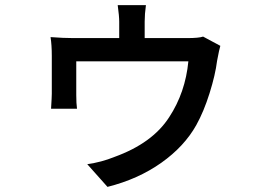

<svg xmlns="http://www.w3.org/2000/svg" viewBox="-20 -649 1040 751"><path d="M774.4 -505.9 841.8 -469.7Q837.9 -458 829.1 -411.1Q822.3 -356.4 799.8 -284.7Q777.3 -212.9 748 -160.2Q701.2 -76.2 610.8 -12.2Q520.5 51.8 400.4 82L321.3 -6.8Q377 -14.6 427.7 -35.2Q576.2 -88.9 641.6 -190.4Q705.1 -287.1 716.8 -409.2H278.3V-277.3Q278.3 -244.1 281.2 -223.6H179.7Q182.6 -270.5 182.6 -282.2V-430.7Q182.6 -472.7 177.7 -503.9Q228.5 -500 267.6 -500H446.3V-564.5Q446.3 -585.9 440.4 -628.9H550.8Q545.9 -593.8 545.9 -564.5V-500H711.9Q757.8 -500 774.4 -505.9Z"/></svg>

Font: Gen Shin Gothic Medium
Style: Regular
Weight: 500
Designer: [Source Han Sans]
Ryoko NISHIZUKA  (kana & ideographs); Paul D. Hunt (Latin, Greek & Cyrillic); Wenlong ZHANG  (bopomofo
Version: Version 1.002.20150607